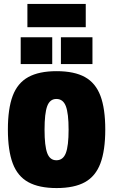

<svg xmlns="http://www.w3.org/2000/svg" viewBox="-20 -944 574 974"><path d="M267 10Q178 10 123.5 -20Q69 -50 44.5 -115.5Q20 -181 20 -287Q20 -393 44.5 -458Q69 -523 123.5 -553Q178 -583 267 -583Q357 -583 411 -553Q465 -523 489.5 -458Q514 -393 514 -287Q514 -181 489.5 -115.5Q465 -50 411 -20Q357 10 267 10ZM266 -131Q300 -131 314 -167.5Q328 -204 328 -286Q328 -369 314 -405.5Q300 -442 266 -442Q233 -442 219.5 -405.5Q206 -369 206 -286Q206 -204 219.5 -167.5Q233 -131 266 -131ZM85 -755H245V-619H85ZM289 -755H449V-619H289ZM119 -924H415V-806H119Z"/></svg>

Font: Protest Strike
Style: Regular
Weight: 400
Designer: Octavio Pardo
Foundry: Ashler Design
Version: Version 2.005; ttfautohint (v1.8.4.7-5d5b)